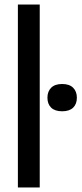

<svg xmlns="http://www.w3.org/2000/svg" viewBox="-20 -828 360 848"><path d="M59 0V-808H155.5V0ZM254.5 -336.5Q222.5 -336.5 206 -352.5Q189.5 -368.5 189.5 -396.5Q189.5 -424 206 -440.5Q222.5 -457 254.5 -457Q286.5 -457 303 -440.5Q319.5 -424 319.5 -396.5Q319.5 -368.5 303 -352.5Q286.5 -336.5 254.5 -336.5Z"/></svg>

Font: Encode Sans Cnd Md
Style: Regular
Weight: 500
Width: 3
Designer: Multiple Designers
Foundry: Impallari Type
Version: Version 3.002; ttfautohint (v1.8.3) -l 8 -r 50 -G 200 -x 14 